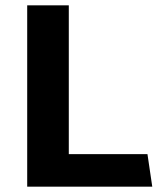

<svg xmlns="http://www.w3.org/2000/svg" viewBox="-20 -700 601 720"><path d="M533 -122H238V-680H82V0H551Z"/></svg>

Font: Catamaran Thin ExtraBold
Style: Regular
Weight: 800
Version: Version 2.000